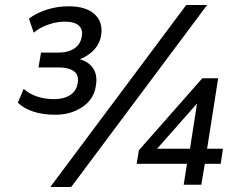

<svg xmlns="http://www.w3.org/2000/svg" viewBox="-20 -734 940 763"><path d="M200 -278Q151 -278 112.5 -290.5Q74 -303 51 -326L74 -381Q96 -361 127 -350.5Q158 -340 195 -340Q233 -340 258.5 -356Q284 -372 289 -405Q294 -437 273 -451.5Q252 -466 213 -466H133L143 -525H212Q251 -525 275.5 -541.5Q300 -558 305 -589Q310 -617 293 -632.5Q276 -648 237 -648Q205 -648 171 -636Q137 -624 114 -604L95 -660Q126 -683 167 -696Q208 -709 253 -709Q321 -709 355.5 -678Q390 -647 382 -594Q376 -556 346.5 -529Q317 -502 278 -493L280 -502Q324 -496 346.5 -467.5Q369 -439 361 -393Q353 -339 307 -308.5Q261 -278 200 -278ZM263 9H180L720 -714H803ZM710 0 723 -83H523L532 -137L784 -423H847L803 -143H866L857 -83H794L780 0ZM735 -143 766 -342H780L591 -128L589 -143Z"/></svg>

Font: Mulish ExtraLight Medium
Style: Italic
Weight: 500
Italic angle: -9°
Version: Version 3.603